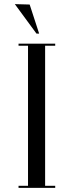

<svg xmlns="http://www.w3.org/2000/svg" viewBox="-20 -912 358 932"><path d="M70 -690V-700H248V-690H199V-10H248V0H70V-10H116V-690ZM52 -892 124 -890 170 -749H157Z"/></svg>

Font: Italiana
Style: Regular
Weight: 400
Designer: Santiago Orozco
Foundry: Santiago Orozco
Version: Version 001.001